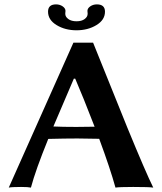

<svg xmlns="http://www.w3.org/2000/svg" viewBox="-20 -853 741 876"><path d="M329.1 -755.9C313.5 -755.9 301 -759.3 291.7 -766.1C282.5 -772.9 277.8 -780.9 277.8 -790C277.8 -792 278 -794.6 278.3 -797.9C278.6 -801.1 278.8 -802.9 278.8 -803.2C278.8 -811 274.5 -818 265.9 -824C257.2 -830 247.2 -833 235.8 -833C211.4 -833 199.2 -821.9 199.2 -799.8C199.2 -774.7 212.2 -754.3 238.3 -738.5C264.3 -722.7 294.6 -714.8 329.1 -714.8C363.6 -714.8 393.9 -722.7 419.9 -738.5C446 -754.3 459 -774.7 459 -799.8C459 -821.9 446.6 -833 421.9 -833C410.5 -833 400.5 -830 391.8 -824C383.2 -818 378.9 -811 378.9 -803.2C378.9 -802.9 379.1 -801.1 379.4 -797.9C379.7 -794.6 379.9 -792 379.9 -790C379.9 -780.9 375.3 -772.9 366.2 -766.1C357.1 -759.3 344.7 -755.9 329.1 -755.9ZM411.6 -274.9C373.9 -274.3 346 -273.9 328.1 -273.9C286.1 -273.9 251.3 -274.6 223.6 -275.9L316.9 -494.1H323.2C346.7 -439.8 376.1 -366.7 411.6 -274.9ZM200.2 -219.2C251 -220.5 295.2 -221.2 333 -221.2C334 -221.2 367.2 -220.7 432.6 -219.7C466.1 -129.2 490.9 -55 506.8 2.9C518.2 1 545.2 0 587.9 0C637.4 0 667.8 1 679.2 2.9C656.1 -43.9 616.9 -134.8 561.5 -269.5L404.8 -658.2H314.9L20 2.9C28.2 1 46.9 0 76.2 0C98 0 113 1 121.1 2.9C135.1 -50.1 161.5 -124.2 200.2 -219.2Z"/></svg>

Font: Linux Biolinum G
Style: Bold
Weight: 700
Designer: Philipp H. Poll
Foundry: Philipp H. Poll
Version: Version 1.1.0